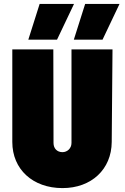

<svg xmlns="http://www.w3.org/2000/svg" viewBox="-20 -953 639 983"><path d="M300 10C448 10 551 -86 552 -226L556 -700H346V-221C346 -193 324 -174 300 -174C272 -174 254 -193 254 -221L253 -700H43V-226C43 -86 148 10 300 10ZM358 -750H505L592 -933H416ZM125 -750H272L359 -933H183Z"/></svg>

Font: Finlandica Black
Style: Regular
Weight: 900
Designer: Niklas Ekholm, Juho Hiilivirta, Jaakko Suomalainen
Foundry: Helsinki Type Studio
Version: Version 2.000;Glyphs 3.2 (3202)